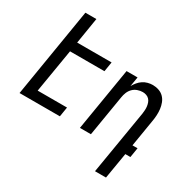

<svg xmlns="http://www.w3.org/2000/svg" viewBox="-198 -949 1396 1377"><g transform="rotate(30 500.0 -260.0)"><path d="M6 0 127 -735H218L183 -520H468L455 -440H170L110 -80H353L340 0Z M755 215 843 -313Q845 -328 846 -343.5Q847 -359 845 -374Q843 -389 838 -403Q833 -417 823 -427.5Q813 -438 798.5 -443Q784 -448 769 -448Q748 -448 726.5 -440.5Q705 -433 689 -417Q673 -401 664.5 -380Q656 -359 653 -338L597 0H506L592 -520H683L670 -441Q680 -459 694 -476Q708 -493 726 -505Q744 -517 765 -522.5Q786 -528 806 -528Q832 -528 856.5 -519.5Q881 -511 898 -493.5Q915 -476 924 -452.5Q933 -429 936 -404Q939 -379 937.5 -352.5Q936 -326 931 -299L895 -80H937L924 0H882L846 215Z"/></g></svg>

Font: Iosevka Term Curly Medium
Style: Italic
Weight: 500
Italic angle: -9°
Designer: Belleve Invis
Foundry: Belleve Invis
Version: Version 32.3.0